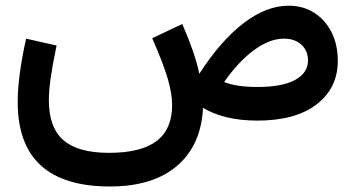

<svg xmlns="http://www.w3.org/2000/svg" viewBox="-20 -429 1260 683"><path d="M1006.8 -408.7Q1058.1 -408.7 1097.4 -383.8Q1136.7 -358.9 1159.2 -314.7Q1181.6 -270.5 1181.6 -212.4Q1181.6 -115.7 1106.4 -57.9Q1031.2 0 896 0Q778.3 0 702.1 -45.4Q695.8 87.4 609.9 160.9Q523.9 234.4 371.1 234.4Q43 234.4 43 -65.9Q43 -111.3 50.3 -166.7Q57.6 -222.2 72.8 -291.5L181.2 -267.1Q166 -193.4 159.9 -149.4Q153.8 -105.5 153.8 -72.8Q153.8 24.4 205.6 69.6Q257.3 114.7 367.7 114.7Q481.4 114.7 536.9 72.8Q592.3 30.8 592.3 -55.2Q592.3 -95.7 576.7 -149.2Q561 -202.6 521.5 -293L628.4 -343.8Q651.4 -290.5 666.3 -247.3Q681.2 -204.1 689 -166.5Q764.6 -283.7 845.9 -346.2Q927.2 -408.7 1006.8 -408.7ZM990.2 -291.5Q939 -291.5 883.5 -250.7Q828.1 -210 777.3 -137.2Q821.3 -119.6 895.5 -119.6Q984.4 -119.6 1030 -144.8Q1075.7 -169.9 1075.7 -213.9Q1075.7 -248.5 1052.2 -270Q1028.8 -291.5 990.2 -291.5Z"/></svg>

Font: Estedad-FD SemiBold
Style: Regular
Weight: 600
Designer: Amin Abedi
Version: Version 7.3